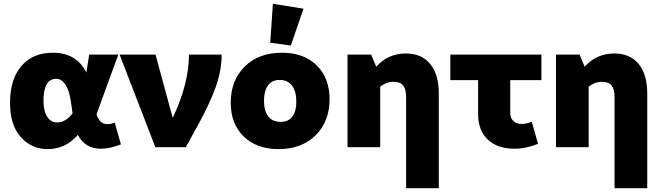

<svg xmlns="http://www.w3.org/2000/svg" viewBox="-20 -779 3496 1016"><path d="M232 10Q147 10 90 -53.5Q33 -117 33 -235Q33 -359 93 -429.5Q153 -500 260 -500Q385 -500 437 -395L452 -490H606L491 -175Q506 -122 548 -122Q567 -122 587 -130L620 -15Q562 8 513 8Q431 8 392 -65Q327 10 232 10ZM210 -246Q210 -192 229.5 -161.5Q249 -131 282 -131Q327 -131 364 -179L355 -242Q347 -300 326.5 -331Q306 -362 278 -362Q210 -362 210 -246Z M1027 -116 963 0H802L613 -490H803L894 -155Q980 -338 980 -490H1153Q1153 -407 1121.5 -318.5Q1090 -230 1027 -116Z M1519 -538 1410 -553 1424 -759 1586 -733ZM1454 10Q1338 10 1269.5 -57Q1201 -124 1201 -235Q1201 -354 1275 -427Q1349 -500 1472 -500Q1588 -500 1656 -433Q1724 -366 1724 -254Q1724 -136 1650 -63Q1576 10 1454 10ZM1465 -134Q1506 -134 1527 -162Q1548 -190 1548 -240Q1548 -295 1525.5 -325.5Q1503 -356 1460 -356Q1419 -356 1398 -327Q1377 -298 1377 -246Q1377 -193 1399.5 -163.5Q1422 -134 1465 -134Z M1819 0V-490H1944L1971 -426Q2033 -496 2128 -496Q2211 -496 2256.5 -440.5Q2302 -385 2302 -284V217H2129V-265Q2129 -307 2113.5 -326.5Q2098 -346 2063 -346Q2024 -346 1992 -320V0Z M2703 8Q2612 8 2561 -40.5Q2510 -89 2510 -176V-355H2363V-490H2845V-355H2680V-181Q2680 -154 2696.5 -138.5Q2713 -123 2741 -123Q2764 -123 2794 -135L2827 -18Q2764 8 2703 8Z M2922 0V-490H3047L3074 -426Q3136 -496 3231 -496Q3314 -496 3359.5 -440.5Q3405 -385 3405 -284V217H3232V-265Q3232 -307 3216.5 -326.5Q3201 -346 3166 -346Q3127 -346 3095 -320V0Z"/></svg>

Font: Cantarell Extra Bold
Style: Regular
Weight: 800
Designer: Dave Crossland, Nikolaus Waxweiler, Florian Fecher, Jacques Le Bailly, Eben Sorkin, Alexei Vanyashin, Alexios Zavras, Em
Version: Version 0.303